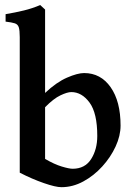

<svg xmlns="http://www.w3.org/2000/svg" viewBox="-20 -736 539 769"><path d="M462.9 -232.9Q462.9 -192.4 443.1 -149.4Q423.3 -106.4 389.6 -69.3Q356 -32.2 313.7 -9.3Q271.5 13.7 226.1 13.7Q202.6 13.7 155.5 -2.7Q108.4 -19 59.1 -44.4V-587.4Q59.1 -614.7 55.2 -626.7Q51.3 -638.7 39.3 -642.6Q27.3 -646.5 2.4 -649.4V-679.2Q42.5 -686 75.7 -694.1Q108.9 -702.1 141.1 -715.8Q152.3 -706.1 160.6 -697.8V-363.8Q206.1 -406.7 248.3 -425Q290.5 -443.4 316.9 -443.4Q383.3 -443.4 423.1 -386.7Q462.9 -330.1 462.9 -232.9ZM369.6 -191.4Q369.6 -283.2 338.6 -325.2Q307.6 -367.2 265.6 -367.2Q249.5 -367.2 222.2 -354.2Q194.8 -341.3 160.6 -306.6V-99.6Q197.3 -78.1 227.1 -69.1Q256.8 -60.1 271 -60.1Q320.3 -60.1 345 -98.9Q369.6 -137.7 369.6 -191.4Z"/></svg>

Font: Namdhinggo SemiBold
Style: Regular
Weight: 600
Designer: Victor Gaultney
Foundry: SIL International
Version: Version 3.001